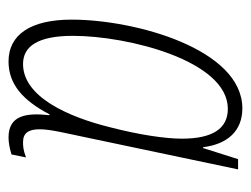

<svg xmlns="http://www.w3.org/2000/svg" viewBox="-89 -489 588 450"><g transform="rotate(90 205.0 -264.0)"><path d="M124 10C177 10 215 -23 248 -86H250C244 -32 250 10 302 10C313 10 326 8 342 3L349 -31C331 -24 321 -24 313 -24C291 -24 283 -38 283 -63C283 -88 292 -123 300 -162L377 -528H353L327 -446H325C318 -503 287 -538 234 -538C95 -538 26 -287 26 -138C26 -42 61 10 124 10ZM130 -24C89 -24 64 -58 64 -141C64 -269 122 -504 235 -504C281 -504 305 -469 305 -396C305 -358 296 -296 278 -227C254 -130 207 -24 130 -24Z"/></g></svg>

Font: Noto Sans ExtraCondensed ExtraLight
Style: Italic
Weight: 200
Width: 2
Italic angle: -12°
Designer: Monotype Design Team
Foundry: Monotype Imaging Inc.
Version: Version 2.013